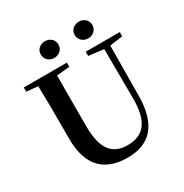

<svg xmlns="http://www.w3.org/2000/svg" viewBox="-212 -1108 1243 1294"><g transform="rotate(-30 409.0 -460.5)"><path d="M317 -810C354 -810 386 -835 386 -876C386 -916 354 -940 317 -940C282 -940 249 -916 249 -876C249 -835 282 -810 317 -810ZM582 -810C617 -810 650 -835 650 -876C650 -916 617 -940 582 -940C546 -940 513 -916 513 -876C513 -835 546 -810 582 -810ZM521 -708 638 -694 640 -312C642 -128 576 -54 453 -54C337 -54 273 -121 273 -305V-401C273 -501 273 -600 274 -699L374 -708V-741H39V-708L128 -700C131 -600 131 -500 131 -401V-290C131 -63 245 19 412 19C585 19 680 -83 682 -304L685 -694L786 -708V-741H521Z"/></g></svg>

Font: Source Han Serif CN
Style: Bold
Weight: 700
Designer: Ryoko NISHIZUKA 西塚涼子 (kana & ideographs); Frank Grießhammer (Latin, Greek & Cyrillic); Wenlong ZHANG 张文龙 (bopomofo); San
Foundry: Adobe
Version: Version 2.003;hotconv 1.1.1;makeotfexe 2.6.0